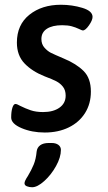

<svg xmlns="http://www.w3.org/2000/svg" viewBox="-20 -550 453 807"><path d="M27 -56Q27 -81 32 -97Q37 -113 45 -113Q51 -113 65 -105Q87 -94 109 -86.5Q131 -79 161 -79Q204 -79 230 -97.5Q256 -116 256 -148Q256 -171 244.5 -185.5Q233 -200 216.5 -208.5Q200 -217 168 -229Q115 -250 83 -283.5Q51 -317 51 -371Q51 -446 103.5 -488Q156 -530 236 -530Q283 -530 326 -517Q369 -504 369 -479Q369 -465 354 -443.5Q339 -422 328 -422Q325 -422 311.5 -428.5Q298 -435 281.5 -439.5Q265 -444 241 -444Q200 -444 177 -429Q154 -414 154 -386Q154 -364 167 -349.5Q180 -335 194 -328Q208 -321 248 -304Q301 -282 331.5 -251.5Q362 -221 362 -165Q362 -114 337.5 -75Q313 -36 269 -14.5Q225 7 168 7Q114 7 70.5 -11.5Q27 -30 27 -56ZM83 220Q83 211 97 190Q112 165 121.5 142Q131 119 134 87Q136 70 149 60.5Q162 51 185 51H197Q215 51 225.5 59Q236 67 236 80Q236 111 215.5 148Q195 185 166 211Q137 237 115 237Q103 237 93 233Q83 229 83 220Z"/></svg>

Font: Asap-MediumItalic
Style: Italic
Weight: 500
Italic angle: -6°
Designer: Pablo Cosgaya
Foundry: Omnibus-Type
Version: Version 2.000; ttfautohint (v1.8)